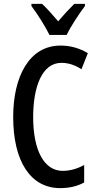

<svg xmlns="http://www.w3.org/2000/svg" viewBox="-20 -960 497 990"><path d="M235 -780H324C345 -825 388 -889 418 -929V-940H363C332 -909 313 -889 280 -850C251 -884 221 -918 197 -940H142V-929C175 -885 214 -823 235 -780ZM297 -636C335 -636 369 -623 400 -603L433 -686C389 -712 343 -725 292 -725C130 -725 48 -564 48 -357C48 -126 139 10 290 10C338 10 379 0 414 -19V-109C380 -91 344 -79 303 -79C209 -79 151 -182 151 -356C151 -509 195 -636 297 -636Z"/></svg>

Font: Noto Sans Hebrew ExtraCondensed Medium
Style: Regular
Weight: 500
Width: 2
Designer: Monotype Design Team
Foundry: Monotype Imaging Inc.
Version: Version 2.004